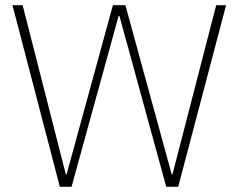

<svg xmlns="http://www.w3.org/2000/svg" viewBox="-20 -718 917 738"><path d="M255 0 436 -657H439L619 0H665L849 -698H811L643 -48H640L462 -698H414L236 -48H233L67 -698H28L210 0Z"/></svg>

Font: IBM Plex Arabic ExtraLight
Style: Regular
Weight: 200
Designer: Mike Abbink, Paul van der Laan, Pieter van Rosmalen, Wael Morcos, Khajak Apelian
Foundry: Bold Monday
Version: Version 1.0